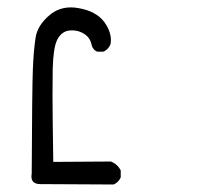

<svg xmlns="http://www.w3.org/2000/svg" viewBox="-20 -386 540 514"><path d="M303.2 70.3Q295.4 54.2 277.3 46.4L122.6 47.4Q120.6 -83.5 120.6 -133.3Q120.6 -183.1 121.1 -201.7Q122.6 -257.8 132.8 -278.8Q143.6 -300.8 164.1 -304.2Q168.5 -304.7 173.3 -304.7Q190.9 -304.7 206.1 -294.9Q221.2 -284.7 224.6 -268.1Q227.5 -253.4 240.2 -247.6H256.8Q270 -253.4 275.9 -267.6Q276.9 -272.9 276.9 -280.8Q276.9 -288.6 273.9 -298.3Q269.5 -313 258.8 -327.6Q236.8 -356.4 189.9 -364.3Q179.7 -366.2 169.9 -366.2Q136.7 -366.2 112.3 -345.2Q80.1 -317.9 75.2 -284.7Q69.8 -249.5 67.9 -199Q65.9 -148.4 64.9 77.1V77.6Q63.5 86.9 64.7 92.3Q65.9 97.7 69.3 101.1Q75.2 106.9 88.9 106.9Q91.8 106.9 94.7 106.9L284.2 107.9Q297.4 102.1 303.2 88.9Z"/></svg>

Font: Bakudai
Style: Light
Weight: 300
Version: Version 1.48